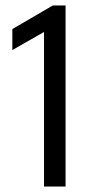

<svg xmlns="http://www.w3.org/2000/svg" viewBox="-20 -680 343 700"><path d="M140.5 -563.5 25 -497.5V-574L172.5 -660H219V0H140.5Z"/></svg>

Font: League Spartan
Style: Regular
Weight: 350
Foundry: The League of Moveable Type
Version: Version 2.002